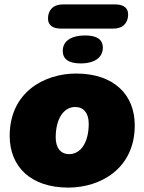

<svg xmlns="http://www.w3.org/2000/svg" viewBox="-20 -840 656 872"><path d="M290 12C435 12 592 -73 592 -271C592 -411 496 -506 326 -506C181 -506 24 -421 24 -223C24 -83 120 12 290 12ZM294 -140C256 -140 233 -168 233 -216C233 -299 268 -354 322 -354C360 -354 383 -326 383 -278C383 -195 348 -140 294 -140ZM258 -710H495C539 -710 562 -737 562 -774C562 -802 544 -820 502 -820H265C221 -820 198 -793 198 -756C198 -728 216 -710 258 -710ZM346 -552C411 -552 447 -580 447 -623C447 -662 418 -679 367 -679C307 -679 265 -656 265 -609C265 -573 290 -552 346 -552Z"/></svg>

Font: SN Pro Black
Style: Italic
Weight: 900
Italic angle: -9°
Designer: Tobias Whetton
Foundry: Supernotes
Version: Version 1.001;Glyphs 3.2 (3249)